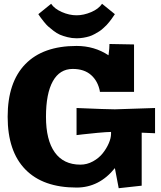

<svg xmlns="http://www.w3.org/2000/svg" viewBox="-20 -970 840 1003"><path d="M513.2 -950.2 580.1 -896Q579.6 -895.5 573 -885.7Q566.4 -876 563.2 -871.6Q560.1 -867.2 551.5 -856.2Q543 -845.2 536.6 -838.9Q530.3 -832.5 519 -822.3Q507.8 -812 498 -805.9Q488.3 -799.8 474.1 -792Q460 -784.2 446.3 -780Q432.6 -775.9 415.3 -772.9Q397.9 -770 379.9 -770Q355.5 -770 332.5 -775.9Q309.6 -781.7 293 -788.8Q276.4 -795.9 258.3 -810.1Q240.2 -824.2 231 -832.5Q221.7 -840.8 208.5 -857.4Q195.3 -874 192.4 -878.2Q189.5 -882.3 180.2 -896L247.1 -950.2Q264.2 -924.3 303 -907.2Q341.8 -890.1 379.9 -890.1Q417 -890.1 456.1 -906.7Q495.1 -923.3 513.2 -950.2ZM680.2 -737.8V-490.2H502H501L502 -492.2Q491.7 -546.4 455.8 -578.1Q419.9 -609.9 359.9 -609.9Q292 -609.9 256.1 -545.7Q220.2 -481.4 220.2 -359.9Q220.2 -238.3 266.1 -174.1Q312 -109.9 399.9 -109.9Q434.6 -109.9 465.6 -127Q496.6 -144 516.6 -169.2Q536.6 -194.3 548.3 -221.7Q560.1 -249 560.1 -271V-280.8Q534.7 -280.3 489.7 -276.1Q444.8 -272 412.1 -268.1L379.9 -264.2V-405.8Q540 -398.9 580.1 -398.9L790 -405.8V-273.9L720.2 -276.9V0L600.1 13.2L580.1 -91.8Q498.5 9.8 379.9 9.8Q204.6 9.8 112.3 -85Q20 -179.7 20 -359.9Q20 -540 112.3 -635Q204.6 -730 379.9 -730Q473.1 -730 546.9 -681.2Q550.8 -711.4 550.8 -715.8L551.8 -740.2Z"/></svg>

Font: Zantroke
Style: Regular
Weight: 500
Foundry: gluk
Version: Version 0.36